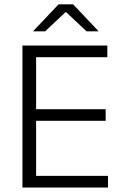

<svg xmlns="http://www.w3.org/2000/svg" viewBox="-20 -844 558 864"><path d="M142.5 0H81V-639H142.5ZM466 0H100V-52.5H466ZM455.5 -300.5H116V-352.5H455.5ZM463 -586.5H99V-639H463ZM129.5 -704 243.5 -824.5H309L423 -704V-703H369.5L278 -789H274.5L183 -703H129.5Z"/></svg>

Font: Anek Malayalam Medium Light
Style: Regular
Weight: 300
Version: Version 1.003